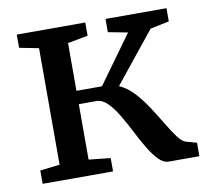

<svg xmlns="http://www.w3.org/2000/svg" viewBox="-66 -627 765 701"><g transform="rotate(-10 316.0 -276.5)"><path d="M37.5 0V-49.5L110.5 -58V-490L39 -504V-553H293V-504L218 -490V-313H312.5L440.5 -490L368 -504V-553H594V-504L524 -489.5L374 -303Q404 -289.5 428.8 -262.5Q453.5 -235.5 474.8 -202.8Q496 -170 514.5 -139Q533 -108 549.2 -86.2Q565.5 -64.5 580 -60.5L618.5 -50V0H505.5Q485.5 0 467.2 -19Q449 -38 431.2 -68Q413.5 -98 396.2 -131.8Q379 -165.5 361 -195.5Q343 -225.5 323.8 -244.5Q304.5 -263.5 283 -263.5H218V-58L298.5 -49.5V0Z"/></g></svg>

Font: Merriweather 24pt Medium
Style: Regular
Weight: 500
Designer: Eben Sorkin
Foundry: Eben Sorkin
Version: Version 2.100